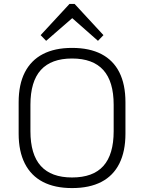

<svg xmlns="http://www.w3.org/2000/svg" viewBox="-20 -951 734 978"><path d="M347 7Q259 7 198.5 -24.5Q138 -56 106.5 -118Q75 -180 75 -270V-430Q75 -521 106.5 -582.5Q138 -644 198.5 -675.5Q259 -707 347 -707Q436 -707 496.5 -675.5Q557 -644 588 -582.5Q619 -521 619 -430V-270Q619 -180 588 -118Q557 -56 496.5 -24.5Q436 7 347 7ZM347 -47Q454 -47 506.5 -105.5Q559 -164 559 -283V-417Q559 -536 506 -594.5Q453 -653 347 -653Q241 -653 188 -594.5Q135 -536 135 -417V-283Q135 -164 188 -105.5Q241 -47 347 -47ZM187 -772 334 -931H360L507 -772L479 -743L336 -869H360L215 -743Z"/></svg>

Font: Pathway Extreme 8pt Thin
Style: Regular
Weight: 100
Version: Version 1.001;gftools[0.9.26]